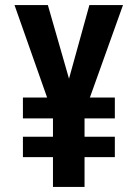

<svg xmlns="http://www.w3.org/2000/svg" viewBox="-20 -734 540 754"><path d="M312 0V-117H431V-197H312V-269H431V-351H333L463 -714H331L251 -425L168 -714H37L165 -351H70V-269H188V-197H70V-117H188V0Z"/></svg>

Font: Noto Sans Mono UI Condensed
Style: Bold
Weight: 700
Width: 3
Designer: Monotype Design team
Foundry: Monotype Imaging Inc.
Version: 1.000